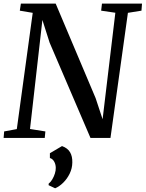

<svg xmlns="http://www.w3.org/2000/svg" viewBox="-23 -763 806 1062"><path d="M-3 0 0 -36 70 -49 158 -692 86.5 -704 92.5 -743H285L506 -220L544.5 -103.5L615 -692.5L536.5 -704L541 -743H762.5L759.5 -704L684.5 -692L588 0H477.5L251.5 -527L211.5 -652.5L143 -49.5L228 -36L224.5 0ZM246 261.5V253Q257.5 244 266.2 229.2Q275 214.5 280.5 197.2Q286 180 285.5 164.5Q285 145.5 276.5 130.5Q268 115.5 253 111V84.5L320 45Q351 56 364.5 79Q378 102 377 136Q376.5 168.5 362.5 197.2Q348.5 226 327 247.2Q305.5 268.5 282 278.5Z"/></svg>

Font: Merriweather 48pt Medium
Style: Italic
Weight: 500
Italic angle: -7.8°
Version: Version 2.101